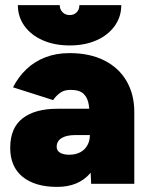

<svg xmlns="http://www.w3.org/2000/svg" viewBox="-20 -720 586 752"><path d="M337 0 332 -115V-245Q332 -280 328 -308Q324 -336 308 -352Q292 -368 256 -368Q231 -368 215 -356Q199 -344 188 -328L31 -378Q52 -419 83.5 -449Q115 -479 157.5 -495.5Q200 -512 252 -512Q332 -512 389 -483Q446 -454 476 -402Q506 -350 506 -281V0ZM204 12Q117 12 68.5 -27.5Q20 -67 20 -141Q20 -219 68.5 -256.5Q117 -294 204 -294H351V-191H275Q240 -191 221 -179Q202 -167 202 -145Q202 -130 215 -122Q228 -114 251 -114Q276 -114 294 -123.5Q312 -133 322 -150.5Q332 -168 332 -191H379Q379 -94 333 -41Q287 12 204 12ZM253 -542Q194 -542 148 -562Q102 -582 76 -618Q50 -654 50 -700H214Q214 -683 225 -672Q236 -661 253 -661Q270 -661 280.5 -672Q291 -683 291 -700H455Q455 -654 429 -618Q403 -582 357.5 -562Q312 -542 253 -542Z"/></svg>

Font: Figtree Light Black
Style: Regular
Weight: 900
Version: Version 2.000